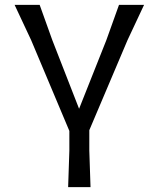

<svg xmlns="http://www.w3.org/2000/svg" viewBox="-20 -770 652 789"><path d="M347 -235V-151L352 -1H260L265 -151V-232L108 -605L40 -750H143L195 -605L305 -323L417 -605L469 -750H572L504 -605Z"/></svg>

Font: Farro Light
Style: Regular
Weight: 300
Designer: Aceler Chua
Foundry: Grayscale Limited
Version: Version 1.101